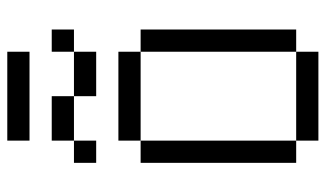

<svg xmlns="http://www.w3.org/2000/svg" viewBox="-208 -708 915 540"><g transform="rotate(-90 250.0 -437.5)"><path d="M375 -812.5H125V-875H375ZM62.5 -500H125V-62.5H62.5ZM62.5 -687.5H125V-625H62.5ZM125 -62.5H375V0H125ZM125 -562.5H375V-500H125ZM125 -750H250V-687.5H125ZM250 -687.5H375V-625H250ZM375 -500H437.5V-62.5H375ZM375 -750H437.5V-687.5H375Z"/></g></svg>

Font: 寒蝉点阵体 16px
Style: Regular
Weight: 400
Designer: Designed by Warren2060
Foundry: ChillType
Version: Version 1.000